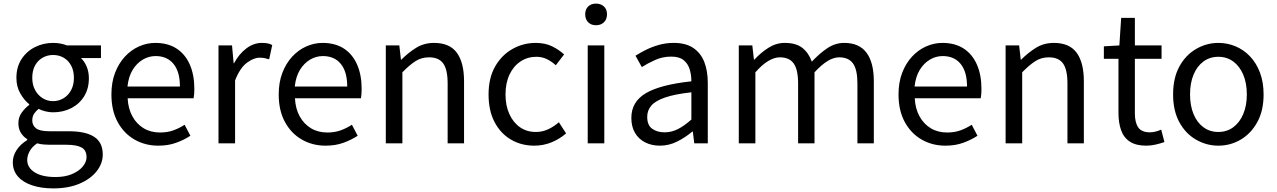

<svg xmlns="http://www.w3.org/2000/svg" viewBox="-20 -795 7081 1065"><path d="M275 250Q209 250 158 233Q107 216 79 183.5Q51 151 51 105Q51 70 72 37.5Q93 5 131 -18V-23Q110 -36 96 -58Q82 -80 82 -112Q82 -146 101.5 -172Q121 -198 142 -213V-217Q115 -238 93 -276Q71 -314 71 -363Q71 -423 99 -466.5Q127 -510 173.5 -533.5Q220 -557 274 -557Q298 -557 317.5 -553Q337 -549 351 -543H540V-473H429Q449 -454 461 -425Q473 -396 473 -361Q473 -303 446.5 -260.5Q420 -218 375 -195Q330 -172 274 -172Q255 -172 233.5 -177Q212 -182 194 -191Q179 -179 169 -164Q159 -149 159 -126Q159 -101 179 -84Q199 -67 254 -67H361Q455 -67 502.5 -36Q550 -5 550 62Q550 112 516 155Q482 198 420.5 224Q359 250 275 250ZM274 -234Q306 -234 332.5 -250Q359 -266 374.5 -295Q390 -324 390 -363Q390 -403 374.5 -431.5Q359 -460 333 -475Q307 -490 274 -490Q243 -490 216.5 -475Q190 -460 174.5 -432Q159 -404 159 -363Q159 -324 175 -295Q191 -266 217 -250Q243 -234 274 -234ZM288 187Q340 187 378.5 171Q417 155 438.5 129.5Q460 104 460 77Q460 38 432 23Q404 8 350 8H256Q241 8 222.5 6.5Q204 5 186 0Q157 20 144 44.5Q131 69 131 92Q131 135 172.5 161Q214 187 288 187Z M858 13Q785 13 726 -21Q667 -55 632.5 -118.5Q598 -182 598 -271Q598 -338 618 -390.5Q638 -443 672.5 -480.5Q707 -518 751 -537.5Q795 -557 841 -557Q911 -557 959 -526Q1007 -495 1032.5 -437.5Q1058 -380 1058 -302Q1058 -287 1057 -274Q1056 -261 1054 -250H688Q691 -192 714.5 -149.5Q738 -107 777 -83.5Q816 -60 868 -60Q908 -60 940.5 -71.5Q973 -83 1004 -103L1036 -42Q1001 -19 957 -3Q913 13 858 13ZM687 -315H978Q978 -397 942.5 -440.5Q907 -484 843 -484Q805 -484 771.5 -464Q738 -444 715.5 -407Q693 -370 687 -315Z M1192 0V-543H1267L1276 -444H1278Q1306 -496 1346.5 -526.5Q1387 -557 1432 -557Q1451 -557 1464.5 -554.5Q1478 -552 1490 -545L1473 -466Q1459 -470 1448 -472.5Q1437 -475 1420 -475Q1387 -475 1349 -446.5Q1311 -418 1284 -349V0Z M1786 13Q1713 13 1654 -21Q1595 -55 1560.5 -118.5Q1526 -182 1526 -271Q1526 -338 1546 -390.5Q1566 -443 1600.5 -480.5Q1635 -518 1679 -537.5Q1723 -557 1769 -557Q1839 -557 1887 -526Q1935 -495 1960.5 -437.5Q1986 -380 1986 -302Q1986 -287 1985 -274Q1984 -261 1982 -250H1616Q1619 -192 1642.5 -149.5Q1666 -107 1705 -83.5Q1744 -60 1796 -60Q1836 -60 1868.5 -71.5Q1901 -83 1932 -103L1964 -42Q1929 -19 1885 -3Q1841 13 1786 13ZM1615 -315H1906Q1906 -397 1870.5 -440.5Q1835 -484 1771 -484Q1733 -484 1699.5 -464Q1666 -444 1643.5 -407Q1621 -370 1615 -315Z M2120 0V-543H2195L2204 -464H2206Q2245 -503 2288.5 -530Q2332 -557 2388 -557Q2474 -557 2514 -502.5Q2554 -448 2554 -344V0H2463V-332Q2463 -409 2438.5 -443Q2414 -477 2360 -477Q2318 -477 2285 -456Q2252 -435 2212 -394V0Z M2944 13Q2872 13 2814.5 -20.5Q2757 -54 2723.5 -117.5Q2690 -181 2690 -271Q2690 -362 2726 -425.5Q2762 -489 2822 -523Q2882 -557 2951 -557Q3004 -557 3042.5 -538Q3081 -519 3109 -493L3063 -433Q3040 -454 3013.5 -467Q2987 -480 2955 -480Q2906 -480 2867 -454Q2828 -428 2806 -381Q2784 -334 2784 -271Q2784 -209 2805.5 -162Q2827 -115 2864.5 -89Q2902 -63 2952 -63Q2990 -63 3022 -78.5Q3054 -94 3080 -117L3120 -55Q3083 -23 3038 -5Q2993 13 2944 13Z M3240 0V-543H3332V0ZM3286 -655Q3259 -655 3242.5 -671.5Q3226 -688 3226 -716Q3226 -743 3242.5 -759Q3259 -775 3286 -775Q3313 -775 3330 -759Q3347 -743 3347 -716Q3347 -688 3330 -671.5Q3313 -655 3286 -655Z M3640 13Q3595 13 3559 -5Q3523 -23 3502.5 -57.5Q3482 -92 3482 -141Q3482 -230 3561.5 -277.5Q3641 -325 3815 -344Q3815 -379 3805.5 -410.5Q3796 -442 3772 -461.5Q3748 -481 3703 -481Q3656 -481 3614.5 -462.5Q3573 -444 3540 -423L3505 -486Q3530 -502 3563 -518.5Q3596 -535 3635 -546Q3674 -557 3718 -557Q3784 -557 3825.5 -529Q3867 -501 3886.5 -451.5Q3906 -402 3906 -334V0H3831L3823 -65H3820Q3782 -33 3736.5 -10Q3691 13 3640 13ZM3666 -61Q3705 -61 3740.5 -79Q3776 -97 3815 -132V-283Q3724 -273 3670 -254.5Q3616 -236 3593 -209.5Q3570 -183 3570 -147Q3570 -100 3598 -80.5Q3626 -61 3666 -61Z M4078 0V-543H4153L4162 -464H4164Q4200 -503 4242.5 -530Q4285 -557 4333 -557Q4396 -557 4431 -529Q4466 -501 4483 -453Q4526 -499 4569.5 -528Q4613 -557 4663 -557Q4746 -557 4786.5 -502.5Q4827 -448 4827 -344V0H4736V-332Q4736 -409 4711.5 -443Q4687 -477 4635 -477Q4604 -477 4570.5 -456.5Q4537 -436 4498 -394V0H4407V-332Q4407 -409 4382.5 -443Q4358 -477 4306 -477Q4275 -477 4241 -456.5Q4207 -436 4170 -394V0Z M5224 13Q5151 13 5092 -21Q5033 -55 4998.5 -118.5Q4964 -182 4964 -271Q4964 -338 4984 -390.5Q5004 -443 5038.5 -480.5Q5073 -518 5117 -537.5Q5161 -557 5207 -557Q5277 -557 5325 -526Q5373 -495 5398.5 -437.5Q5424 -380 5424 -302Q5424 -287 5423 -274Q5422 -261 5420 -250H5054Q5057 -192 5080.5 -149.5Q5104 -107 5143 -83.5Q5182 -60 5234 -60Q5274 -60 5306.5 -71.5Q5339 -83 5370 -103L5402 -42Q5367 -19 5323 -3Q5279 13 5224 13ZM5053 -315H5344Q5344 -397 5308.5 -440.5Q5273 -484 5209 -484Q5171 -484 5137.5 -464Q5104 -444 5081.5 -407Q5059 -370 5053 -315Z M5558 0V-543H5633L5642 -464H5644Q5683 -503 5726.5 -530Q5770 -557 5826 -557Q5912 -557 5952 -502.5Q5992 -448 5992 -344V0H5901V-332Q5901 -409 5876.5 -443Q5852 -477 5798 -477Q5756 -477 5723 -456Q5690 -435 5650 -394V0Z M6338 13Q6281 13 6247 -9.5Q6213 -32 6198.5 -73Q6184 -114 6184 -168V-469H6103V-538L6189 -543L6199 -696H6275V-543H6423V-469H6275V-165Q6275 -116 6293.5 -88.5Q6312 -61 6359 -61Q6374 -61 6391 -65.5Q6408 -70 6421 -76L6439 -7Q6416 1 6390 7Q6364 13 6338 13Z M6738 13Q6672 13 6614 -20.5Q6556 -54 6521.5 -117.5Q6487 -181 6487 -271Q6487 -362 6521.5 -425.5Q6556 -489 6614 -523Q6672 -557 6738 -557Q6788 -557 6833.5 -538Q6879 -519 6914 -482Q6949 -445 6969 -392Q6989 -339 6989 -271Q6989 -181 6954 -117.5Q6919 -54 6862 -20.5Q6805 13 6738 13ZM6738 -63Q6785 -63 6820.5 -89Q6856 -115 6876 -162Q6896 -209 6896 -271Q6896 -334 6876 -381Q6856 -428 6820.5 -454Q6785 -480 6738 -480Q6691 -480 6655.5 -454Q6620 -428 6600.5 -381Q6581 -334 6581 -271Q6581 -209 6600.5 -162Q6620 -115 6655.5 -89Q6691 -63 6738 -63Z"/></svg>

Font: Noto Sans TC
Style: Regular
Weight: 400
Designer: Ryoko NISHIZUKA  (kana, bopomofo & ideographs); Paul D. Hunt (Latin, Greek & Cyrillic); Sandoll Communications , Soo-you
Foundry: Adobe
Version: Version 2.004-H2;hotconv 1.0.118;makeotfexe 2.5.65603